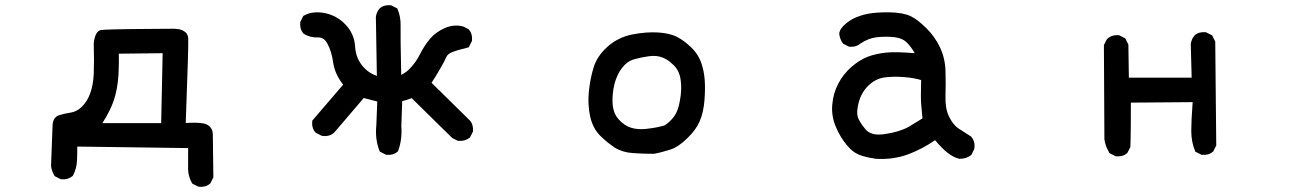

<svg xmlns="http://www.w3.org/2000/svg" viewBox="-20 -586 5040 751"><path d="M755.4 143.6 734.9 133.8 732.4 132.3 731 129.9Q713.9 100.1 715.8 64V-6.8L282.2 -12.7Q282.2 1.5 282 14.4Q281.7 27.3 281.2 40.5Q280.3 72.8 265.6 100.1L264.6 102.1L262.7 103.5Q245.1 117.7 219.7 115.2H217.8L216.3 114.3L196.8 104.5L194.3 103L192.9 101.1Q182.1 83.5 179.7 63.5V63V62L185.5 -92.8Q186 -126 209.5 -134.8Q228 -141.1 255.9 -145.5Q279.8 -148.9 299.8 -168Q310.1 -178.2 318.4 -191.2Q326.7 -204.1 332.5 -220.2Q344.7 -252.9 346.7 -298.3Q348.6 -344.7 346.7 -414.6V-415.5V-416Q351.6 -464.4 375.5 -468.8Q379.4 -469.2 393.6 -470Q407.7 -470.7 430.4 -471.2Q453.1 -471.7 488 -472.2Q522.9 -472.7 564.7 -472.9Q606.4 -473.1 663.1 -473.6H663.6Q672.4 -473.1 680.2 -471.7Q688 -470.2 694.3 -467Q700.7 -463.9 705.6 -459.7Q710.4 -455.6 713.1 -449.5Q715.8 -443.4 716.3 -436Q717.8 -409.7 706.5 -105Q752.4 -107.9 776.9 -103Q783.2 -101.6 788.6 -99.1Q793.9 -96.7 798.1 -93Q802.2 -89.4 805.4 -84.7Q808.6 -80.1 810.3 -74.5Q812 -68.8 812.5 -62V-61.5L814.5 105.5V107.9L813.5 109.9L803.7 129.4L802.7 131.3L801.3 132.3Q784.7 147 758.8 144.5H757.3ZM610.4 -104.5 616.2 -377.9 444.8 -376Q445.8 -341.3 443.4 -293.5Q442.4 -279.3 440.9 -266.1Q439.5 -252.9 437 -240Q434.6 -227.1 431.4 -214.8Q428.2 -202.6 424.3 -190.9Q410.6 -151.4 380.4 -104.5Z M1488.8 18.6 1469.2 8.8 1465.8 7.3 1464.4 3.9Q1446.3 -41.5 1452.1 -97.2L1455.6 -189L1402.8 -202.6L1287.6 -67.9L1287.1 -67.4L1286.6 -66.9Q1267.6 -50.3 1239.7 -54.7L1238.3 -55.2L1236.8 -55.7L1217.3 -65.4L1215.8 -66.4L1214.4 -67.4Q1198.7 -84.5 1201.2 -111.3L1201.7 -114.3L1203.6 -116.7L1322.3 -254.9Q1290 -295.4 1283.2 -341.3Q1276.9 -386.7 1260.7 -415Q1253.9 -428.2 1244.9 -434.1Q1235.8 -439.9 1224.6 -439.5Q1192.4 -438.5 1168.5 -453.6L1167.5 -454.6L1166.5 -455.6Q1151.9 -472.2 1154.3 -498V-500L1155.3 -501.5L1165 -521L1166.5 -523.9L1169.4 -525.4Q1201.2 -542.5 1242.7 -536.1Q1255.9 -534.2 1267.8 -530.3Q1279.8 -526.4 1290.8 -520.8Q1301.8 -515.1 1311.5 -507.8Q1321.3 -500.5 1330.1 -491.2Q1366.2 -454.6 1369.1 -402.8Q1372.1 -358.4 1398.9 -326.7Q1421.9 -299.8 1454.1 -289.1L1450.2 -518.6V-519V-519.5Q1451.2 -528.8 1454.8 -537.1Q1458.5 -545.4 1464.4 -552.2L1464.8 -552.7L1465.3 -553.2Q1481.9 -567.9 1507.8 -565.4H1509.8L1511.2 -564.5L1530.8 -554.7L1533.7 -553.2L1535.2 -549.8Q1541.5 -535.2 1544.4 -519Q1547.4 -502.9 1546.9 -485.8Q1545.9 -455.6 1549.3 -293Q1554.7 -295.9 1559.6 -298.8Q1564.5 -301.8 1569.1 -305.2Q1573.7 -308.6 1578.1 -312.7Q1582.5 -316.9 1586.4 -321.3Q1607.9 -344.2 1623 -374.5Q1639.2 -406.7 1661.1 -433.1Q1683.6 -460 1718.3 -475.6Q1753.9 -491.7 1789.6 -482.9H1790.5L1791.5 -482.4L1811 -472.7L1813 -471.7L1814 -470.2Q1828.6 -453.6 1826.2 -427.7V-425.8L1825.2 -424.3L1815.4 -404.8L1813.5 -400.9L1809.1 -399.9Q1768.6 -390.1 1748 -381.8Q1731 -375 1725.6 -362.8Q1718.8 -346.2 1700.7 -315.4Q1692.9 -301.8 1684.6 -288.3Q1676.3 -274.9 1668 -262.2L1817.4 -115.2H1817.9V-114.7Q1821.8 -110.4 1824.2 -105.7Q1826.7 -101.1 1828.1 -95.7Q1829.6 -90.3 1830.1 -84.7Q1830.6 -79.1 1830.1 -73.2V-71.3L1829.1 -69.8L1819.3 -50.3L1818.4 -48.3L1816.4 -46.9Q1797.9 -32.7 1772.5 -35.2H1770.5L1769 -36.1L1749.5 -45.9L1748 -46.9L1747.1 -47.9L1590.3 -202.1Q1570.3 -194.3 1553.2 -190.4L1549.8 -92.8Q1553.7 -41 1537.6 3.4L1536.6 5.9L1534.7 7.3Q1518.1 22 1492.2 19.5H1490.2Z M2536.1 15.6Q2515.1 15.6 2494.6 14.9Q2474.1 14.2 2454.6 12.7Q2414.1 9.8 2385.3 -8.3Q2358.4 -25.4 2329.1 -53.7Q2298.8 -83 2288.1 -131.3Q2283.2 -154.8 2282 -179Q2280.8 -203.1 2283.2 -227.5Q2288.1 -276.4 2301.3 -320.3Q2314.5 -365.7 2355.7 -402.8Q2397 -439.9 2453.1 -451.2Q2480.5 -456.5 2505.9 -458.5Q2531.2 -460.4 2554.2 -459Q2601.6 -456.1 2630.4 -440.4Q2645 -432.6 2658.4 -422.4Q2671.9 -412.1 2684.6 -399.4Q2693.4 -391.1 2700.4 -381.8Q2707.5 -372.6 2712.9 -362.5Q2718.3 -352.5 2722.2 -342.3Q2727.5 -327.1 2731.2 -310.3Q2734.9 -293.5 2736.3 -275.1Q2737.8 -256.8 2737.5 -236.3Q2737.3 -215.8 2735.4 -192.4Q2731.4 -145 2716.8 -111.8Q2702.6 -78.1 2668 -44.9Q2633.3 -10.7 2600.6 -0.5Q2585.4 4.4 2569.6 8.5Q2553.7 12.7 2538.1 15.6H2537.1ZM2579.1 -95.2Q2599.6 -107.9 2615.7 -129.4Q2624 -140.1 2630.1 -156.2Q2636.2 -172.4 2639.6 -193.4Q2647.5 -235.4 2642.6 -272Q2641.1 -284.2 2637.7 -294.4Q2634.3 -304.7 2629.2 -313.2Q2624 -321.8 2617.2 -329.1Q2609.4 -336.9 2601.8 -343Q2594.2 -349.1 2586.9 -353.5Q2579.6 -357.9 2571.8 -360.8Q2548.8 -370.1 2519.5 -366.2Q2489.3 -362.3 2460 -354Q2432.6 -346.2 2413.1 -320.3Q2402.8 -307.1 2395.5 -291.3Q2388.2 -275.4 2383.3 -257.3Q2378.9 -238.8 2377 -220Q2375 -201.2 2376 -181.2Q2376.5 -173.3 2377.7 -166.5Q2378.9 -159.7 2380.9 -153.1Q2382.8 -146.5 2385.5 -140.6Q2388.2 -134.8 2391.8 -129.4Q2395.5 -124 2399.9 -119.1Q2422.4 -94.2 2448.2 -86.4Q2474.6 -78.1 2508.8 -82Q2513.7 -82.5 2518.8 -83.3Q2523.9 -84 2528.8 -84.7Q2533.7 -85.4 2538.8 -86.2Q2543.9 -86.9 2549.1 -88.1Q2554.2 -89.4 2559.1 -90.3Q2564 -91.3 2569.1 -92.5Q2574.2 -93.8 2579.1 -95.2Z M3405.8 35.2Q3400.9 34.2 3396 33.4Q3391.1 32.7 3386.2 31.7Q3381.3 30.8 3376.5 29.8Q3371.6 28.8 3366.7 27.6Q3361.8 26.4 3357.2 24.9Q3352.5 23.4 3347.7 22Q3317.4 12.2 3292.5 -18.1Q3280.3 -32.7 3269.5 -50.3Q3258.8 -67.9 3250 -88.4Q3231.4 -130.4 3235.4 -176.8Q3239.3 -222.7 3259.8 -260.7Q3280.3 -298.3 3311 -324.7Q3326.2 -337.9 3341.8 -347.7Q3357.4 -357.4 3373.5 -363.8Q3404.8 -376 3447.8 -380.4Q3467.3 -382.3 3494.6 -381.6Q3522 -380.9 3558.1 -377.9Q3543.9 -402.3 3528.8 -418Q3510.3 -437 3479.5 -440.4Q3446.3 -444.3 3410.2 -440.4Q3393.1 -438.5 3376.7 -432.1Q3360.4 -425.8 3344.7 -415Q3328.1 -400.9 3302.7 -403.3H3300.8L3299.3 -404.3L3279.8 -414.1L3277.8 -415L3276.4 -417Q3265.1 -433.1 3262.7 -453.1V-454.1V-455.1Q3265.1 -474.6 3289.6 -494.6Q3301.3 -504.4 3314.7 -511.5Q3328.1 -518.6 3343.8 -523.9Q3374 -534.2 3411.6 -536.6Q3423.8 -537.6 3435.8 -537.8Q3447.8 -538.1 3459.7 -537.8Q3471.7 -537.6 3482.9 -536.6Q3495.1 -535.6 3505.9 -533.7Q3516.6 -531.7 3526.4 -528.8Q3536.1 -525.9 3544.4 -521.5Q3569.3 -509.3 3602.5 -476.6Q3619.1 -460.4 3632.6 -441.7Q3646 -422.9 3656.2 -401.9Q3676.8 -358.9 3678.2 -308.6Q3679.7 -259.8 3678.2 -209Q3676.8 -161.1 3692.4 -129.4Q3697.8 -118.7 3703.9 -109.6Q3710 -100.6 3716.8 -93.8Q3723.6 -86.9 3731.4 -82Q3757.3 -64.9 3776.4 -53.2L3777.8 -52.7L3778.8 -51.3Q3795.4 -32.2 3791 -4.4L3790.5 -2.9L3790 -1.5L3780.3 18.1L3779.3 20L3777.3 21.5Q3759.3 35.2 3733.4 35.2H3732.4L3731 34.7Q3709.5 29.8 3686.3 11.5Q3663.1 -6.8 3637.7 -37.6Q3587.4 -3.4 3533.7 17.1Q3475.1 39.1 3406.7 35.2H3406.2ZM3533.2 -89.4 3588.4 -123Q3587.9 -127.9 3587.4 -132.6Q3586.9 -137.2 3586.4 -141.6Q3585.9 -146 3585.7 -150.1Q3585.4 -154.3 3585 -158.2Q3584.5 -162.1 3584.2 -165.8Q3584 -169.4 3583.7 -173.1Q3583.5 -176.8 3583 -179.7Q3581.1 -204.6 3583 -272.9Q3569.3 -276.9 3553.7 -279.8Q3538.1 -282.7 3519 -284.2Q3498 -286.1 3478.3 -285.9Q3458.5 -285.6 3440.4 -283.2Q3405.8 -278.8 3377.9 -252.4Q3363.8 -238.8 3354.2 -222.7Q3344.7 -206.5 3339.4 -188Q3329.6 -150.4 3334.5 -130.9Q3339.8 -110.8 3364.7 -81.1Q3386.7 -53.2 3440.4 -61.5Q3497.6 -69.8 3533.2 -89.4Z M4342.3 24.4 4322.8 14.6 4320.3 13.2 4318.8 11.2Q4315.4 5.4 4312.3 -1Q4309.1 -7.3 4306.6 -13.9Q4304.2 -20.5 4302.5 -27.3Q4300.8 -34.2 4299.8 -41.5V-42.5V-43L4297.9 -407.2V-409.7L4298.8 -411.6L4308.6 -431.2L4309.6 -432.6L4311 -434.1Q4329.6 -450.7 4355.5 -448.2H4357.4L4358.9 -447.3L4378.4 -437.5L4381.3 -436L4382.8 -433.1L4392.6 -413.6L4393.6 -411.6V-409.2L4395.5 -282.2H4641.1L4637.7 -412.6V-413.6V-414.1Q4640.1 -432.6 4651.9 -446.8L4652.3 -447.3L4652.8 -447.8Q4669.4 -462.4 4695.3 -460H4697.3L4698.7 -459L4718.3 -449.2L4721.2 -447.8L4722.7 -444.8L4732.4 -425.3L4733.4 -423.3V-420.9L4737.3 -19.5V-17.1L4736.3 -15.1L4726.6 4.4L4725.6 6.3L4724.1 7.3Q4707.5 22 4681.6 19.5H4679.7L4678.2 18.6L4658.7 8.8L4655.3 7.3L4654.3 3.9Q4639.6 -31.2 4639.6 -73.7Q4639.6 -92.8 4640.9 -121.1Q4642.1 -149.4 4645 -186.5L4403.3 -184.6Q4403.3 -131.8 4403.1 -97.2Q4402.8 -62.5 4402.3 -41.3Q4401.9 -20 4401.4 -12.7V-10.7L4400.4 -9.3L4390.6 10.3L4389.6 12.2L4388.2 13.2Q4371.6 27.8 4345.7 25.4H4343.8Z"/></svg>

Font: NaikaiFont
Style: Bold
Weight: 700
Version: Version 1.89